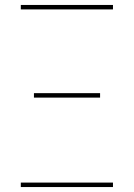

<svg xmlns="http://www.w3.org/2000/svg" viewBox="-20 -755 540 775"><path d="M64 -717V-735H436V-717ZM117 -361V-379H384V-361ZM64 0V-18H436V0Z"/></svg>

Font: Iosevka SS04 Thin
Style: Regular
Weight: 100
Monospace: yes
Designer: Belleve Invis
Foundry: Belleve Invis
Version: Version 19.0.0; ttfautohint (v1.8.4)